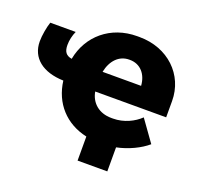

<svg xmlns="http://www.w3.org/2000/svg" viewBox="-116 -663 968 923"><g transform="rotate(20 367.5 -202.0)"><path d="M370 128H522V5C581 -7 639 -35 676 -67L598 -176C566 -145 516 -120 461 -120H452C389 -120 346 -157 336 -213H699V-296C699 -430 593 -532 447 -532H435C299 -532 199 -445 176 -322C146 -327 134 -344 134 -378C134 -402 140 -428 150 -450H20C11 -424 3 -379 3 -349C3 -264 68 -213 174 -210C188 -99 260 -19 370 5ZM337 -314C349 -374 386 -413 438 -413H441C496 -413 530 -371 534 -315V-314Z"/></g></svg>

Font: Fixel Display ExtraBold
Style: Regular
Weight: 800
Designer: AlfaBravo + MacPaw
Foundry: Kyrylo Tkachov, Marchela Mozhyna, Serhii Makarenko, Maria Weinstein, Zakhar Kryvoshyya
Version: Version 1.211